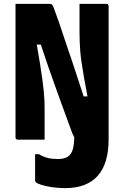

<svg xmlns="http://www.w3.org/2000/svg" viewBox="-20 -720 640 990"><path d="M278 100Q311 100 329.5 88Q348 76 355.5 49.5Q363 23 363 -21Q402 -21 434.5 -20.5Q467 -20 490.5 -18.5Q514 -17 527 -12.5Q540 -8 540 0Q540 61 526 108Q512 155 484 186.5Q456 218 414 234Q372 250 316 250Q279 250 247 245Q215 240 193 233Q171 226 164 219Q163 217 162 215Q161 213 161 211Q161 177 161 143Q161 109 161 75H181Q204 89 226.5 94.5Q249 100 278 100ZM210 0Q176 0 141 0Q106 0 71 0Q68 0 65.5 -1.5Q63 -3 61.5 -5Q60 -7 60 -11Q60 -85 60 -158.5Q60 -232 60 -305.5Q60 -379 60 -453Q60 -527 60 -600Q60 -625 60 -650Q60 -675 60 -700Q82 -700 115 -700Q148 -700 181 -700Q214 -700 236 -700Q242 -700 246 -698Q250 -696 254 -687.5Q258 -679 265 -658Q274 -634 283.5 -606.5Q293 -579 303.5 -547Q314 -515 326.5 -478.5Q339 -442 353 -400.5Q367 -359 382.5 -311Q398 -263 416 -208L383 -223H453L433 -213Q421 -274 413.5 -318Q406 -362 401 -395Q396 -428 394 -453.5Q392 -479 391 -503Q390 -527 390 -554Q390 -591 390 -627Q390 -663 390 -700Q425 -700 460 -700Q495 -700 529 -700Q534 -700 537 -697Q540 -694 540 -689Q540 -616 540 -542Q540 -468 540 -394.5Q540 -321 540 -247.5Q540 -174 540 -100Q540 -75 540 -50Q540 -25 540 0Q519 0 489 0Q459 0 431 0Q403 0 388 0Q376 0 369 -5Q362 -10 352 -35Q334 -84 314 -138.5Q294 -193 273 -251.5Q252 -310 230 -373Q208 -436 186 -503L220 -490H147L168 -500Q179 -437 186.5 -390.5Q194 -344 198.5 -310Q203 -276 205.5 -250.5Q208 -225 209 -204Q210 -183 210 -163Q210 -123 210 -82Q210 -41 210 0Z"/></svg>

Font: Recursive Monospace ExtraBold
Style: Regular
Weight: 800
Version: Version 1.047